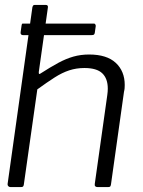

<svg xmlns="http://www.w3.org/2000/svg" viewBox="-20 -762 584 782"><path d="M366 -628Q365 -623 362.5 -621Q360 -619 353 -619H73Q68 -619 65.5 -622.5Q63 -626 64 -631L68 -659Q69 -664 70 -665Q71 -666 74 -666H363Q366 -666 368 -663Q370 -660 370 -656ZM23 0Q17 0 13.5 -4Q10 -8 11 -13L112 -733Q114 -739 116 -740.5Q118 -742 123 -742H166Q177 -742 175 -731L138 -469Q137 -457 144 -462Q186 -489 217.5 -506Q249 -523 279 -531.5Q309 -540 343 -540Q415 -540 451.5 -506Q488 -472 488 -416Q488 -409 487.5 -402.5Q487 -396 485 -388L432 -11Q431 -5 429 -2.5Q427 0 420 0H378Q364 0 366 -13L417 -375Q418 -382 418.5 -388.5Q419 -395 419 -401Q419 -442 396.5 -463.5Q374 -485 324 -485Q291 -485 262 -475.5Q233 -466 202.5 -446.5Q172 -427 132 -398L77 -10Q76 -4 73.5 -2Q71 0 64 0Z"/></svg>

Font: Libre Franklin Light
Style: Italic
Weight: 300
Italic angle: -8°
Designer: Pablo Impallari, Rodrigo Fuenzalida, Nhung Nguyen
Foundry: Impallari Type
Version: Version 3.000